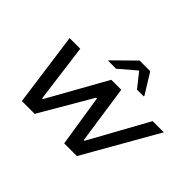

<svg xmlns="http://www.w3.org/2000/svg" viewBox="-145 -990 1251 1251"><g transform="rotate(45 480.0 -364.5)"><path d="M162 0 92 -510H190L243 -106H250L476 -510H568L627 -106H634L857 -510H960L669 0H552L496 -358H489L280 0ZM374 -583 375 -588 518 -729H616L703 -588L702 -583H640L562 -681L447 -583Z"/></g></svg>

Font: Saira Expanded Medium
Style: Italic
Weight: 500
Width: 7
Italic angle: -12°
Designer: Hector Gatti with collaboration of the Omnibus-Type team
Foundry: Omnibus-Type
Version: Version 1.101